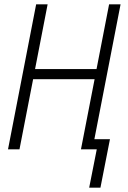

<svg xmlns="http://www.w3.org/2000/svg" viewBox="-20 -690 590 887"><path d="M392 177 427 0H354L417 -324H133L70 0H17L147 -670H200L142 -371H426L484 -670H537L416 -47H488L444 177Z"/></svg>

Font: Lode Dark Term
Style: Italic
Weight: 400
Italic angle: -11°
Monospace: yes
Designer: Belleve Invis
Foundry: Belleve Invis
Version: Version 29.2.0